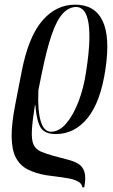

<svg xmlns="http://www.w3.org/2000/svg" viewBox="-20 -566 485 825"><path d="M334 239Q332 223 315.5 214Q299 205 274.5 200.5Q250 196 224.5 193Q199 190 179 187Q132 179 99 162Q66 145 48.5 112Q31 79 30 23Q29 -33 46 -119L74 -263Q103 -409 162 -477.5Q221 -546 303 -546Q387 -546 420.5 -477Q454 -408 433 -268Q412 -127 356 -58.5Q300 10 220 10Q171 10 154 -19Q137 -48 132 -114H130Q119 -45 117 -5Q115 35 124 55Q133 75 154 84.5Q175 94 211 104Q244 113 271.5 120Q299 127 317.5 138.5Q336 150 343 173.5Q350 197 342 239ZM199 0Q234 0 264.5 -35.5Q295 -71 317.5 -130Q340 -189 350 -258Q363 -342 364 -396Q365 -450 357.5 -481Q350 -512 336.5 -524Q323 -536 308 -536Q276 -536 250 -508Q224 -480 202.5 -418Q181 -356 160 -253L145 -179Q141 -94 154.5 -47Q168 0 199 0Z"/></svg>

Font: Noto Serif Display ExtraCondensed
Style: Italic
Weight: 400
Width: 2
Italic angle: -12°
Designer: Monotype Design Team
Foundry: Monotype Imaging Inc.
Version: Version 2.009